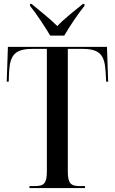

<svg xmlns="http://www.w3.org/2000/svg" viewBox="-20 -951 581 971"><path d="M234 -771H305C331 -816 375 -882 407 -921V-931H399C360 -899 306 -858 270 -819C232 -857 178 -899 140 -931H132V-921C164 -882 207 -816 234 -771ZM129 0H410V-10H382C337 -10 323 -25 323 -84V-704H392C482 -704 509 -677 514 -589L517 -538H527L521 -714H20L14 -538H24L26 -589C31 -677 59 -704 149 -704H217V-84C217 -25 203 -10 158 -10H129Z"/></svg>

Font: Noto Serif Display Condensed Medium
Style: Regular
Weight: 500
Width: 3
Designer: Monotype Design Team
Foundry: Monotype Imaging Inc.
Version: Version 2.009